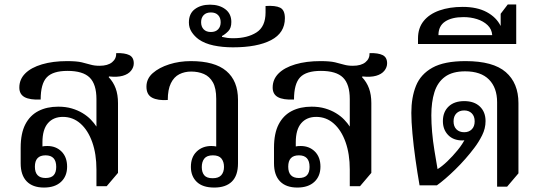

<svg xmlns="http://www.w3.org/2000/svg" viewBox="-20 -834 2442 864"><path d="M178 10Q127 10 100 -18Q73 -46 73 -99V-169Q73 -234 94 -274.5Q115 -315 153 -334.5Q191 -354 242 -354Q276 -354 303 -346Q330 -338 351.5 -325Q373 -312 388.5 -296Q404 -280 415 -263L414 -264V-388Q414 -455 383.5 -485Q353 -515 284 -515Q218 -515 190.5 -486Q163 -457 163 -386Q114 -384 90.5 -397Q67 -410 67 -440Q67 -477 93.5 -503.5Q120 -530 169 -544.5Q218 -559 282 -559Q325 -559 348 -553.5Q371 -548 388 -543Q405 -538 428 -538Q465 -538 484.5 -554Q504 -570 503 -595Q542 -596 562 -586Q582 -576 582 -549Q582 -531 569.5 -515.5Q557 -500 532.5 -493Q508 -486 471 -490L469 -487Q490 -465 500.5 -436.5Q511 -408 511 -370V-56L460 4H414V-71Q414 -141 395 -194.5Q376 -248 342 -278Q308 -308 263 -308Q220 -308 195.5 -279.5Q171 -251 171 -194V-175Q174 -176 180 -176.5Q186 -177 193 -177Q232 -177 257 -152Q282 -127 282 -84Q282 -41 254.5 -15.5Q227 10 178 10ZM185 -33Q210 -33 221.5 -45.5Q233 -58 233 -83Q233 -135 185 -135Q137 -135 137 -84Q137 -33 185 -33Z M944 10Q892 10 865.5 -15.5Q839 -41 839 -83Q839 -127 865 -152Q891 -177 931 -177Q943 -177 955 -174.5Q967 -172 974 -166L953 -157V-389Q953 -437 938 -463.5Q923 -490 897.5 -501Q872 -512 840 -512Q811 -512 787 -500Q763 -488 749 -459.5Q735 -431 735 -384Q690 -381 664.5 -394.5Q639 -408 639 -444Q639 -480 667.5 -505Q696 -530 741.5 -544.5Q787 -559 839 -559Q946 -559 998.5 -514.5Q1051 -470 1051 -385V-99Q1051 -44 1023.5 -17Q996 10 944 10ZM937 -32Q964 -32 976 -46Q988 -60 988 -83Q988 -106 976.5 -120.5Q965 -135 938 -135Q911 -135 899.5 -120.5Q888 -106 888 -82Q888 -59 899 -45.5Q910 -32 937 -32Z M1028 -621Q981 -621 941 -629.5Q901 -638 874 -657Q855 -671 842.5 -690Q830 -709 830 -733Q830 -773 857 -793Q884 -813 925 -813Q967 -813 994 -792.5Q1021 -772 1021 -735Q1021 -708 1007.5 -694Q994 -680 979 -672V-668Q992 -665 1003 -663.5Q1014 -662 1030 -662Q1093 -662 1134 -688Q1175 -714 1175 -778V-807Q1219 -810 1240.5 -799.5Q1262 -789 1262 -752Q1262 -686 1200 -653.5Q1138 -621 1028 -621ZM929 -690Q950 -690 961.5 -702Q973 -714 973 -734Q973 -754 961.5 -766Q950 -778 929 -778Q908 -778 896.5 -766Q885 -754 885 -734Q885 -714 896.5 -702Q908 -690 929 -690Z M1318 10Q1267 10 1240 -18Q1213 -46 1213 -99V-169Q1213 -234 1234 -274.5Q1255 -315 1293 -334.5Q1331 -354 1382 -354Q1416 -354 1443 -346Q1470 -338 1491.5 -325Q1513 -312 1528.5 -296Q1544 -280 1555 -263L1554 -264V-388Q1554 -455 1523.5 -485Q1493 -515 1424 -515Q1358 -515 1330.5 -486Q1303 -457 1303 -386Q1254 -384 1230.5 -397Q1207 -410 1207 -440Q1207 -477 1233.5 -503.5Q1260 -530 1309 -544.5Q1358 -559 1422 -559Q1465 -559 1488 -553.5Q1511 -548 1528 -543Q1545 -538 1568 -538Q1605 -538 1624.5 -554Q1644 -570 1643 -595Q1682 -596 1702 -586Q1722 -576 1722 -549Q1722 -531 1709.5 -515.5Q1697 -500 1672.5 -493Q1648 -486 1611 -490L1609 -487Q1630 -465 1640.5 -436.5Q1651 -408 1651 -370V-56L1600 4H1554V-71Q1554 -141 1535 -194.5Q1516 -248 1482 -278Q1448 -308 1403 -308Q1360 -308 1335.5 -279.5Q1311 -251 1311 -194V-175Q1314 -176 1320 -176.5Q1326 -177 1333 -177Q1372 -177 1397 -152Q1422 -127 1422 -84Q1422 -41 1394.5 -15.5Q1367 10 1318 10ZM1325 -33Q1350 -33 1361.5 -45.5Q1373 -58 1373 -83Q1373 -135 1325 -135Q1277 -135 1277 -84Q1277 -33 1325 -33Z M2217 6V-374Q2217 -439 2180.5 -476Q2144 -513 2073 -513Q2016 -513 1982.5 -488.5Q1949 -464 1935 -419.5Q1921 -375 1921 -315Q1921 -280 1924.5 -239.5Q1928 -199 1935 -156.5Q1942 -114 1949 -73Q1969 -85 1993 -108Q2017 -131 2039.5 -158.5Q2062 -186 2075 -213L2083 -207Q2077 -204 2071.5 -203Q2066 -202 2061 -202Q2020 -202 1996.5 -226.5Q1973 -251 1973 -289Q1973 -330 1998.5 -354.5Q2024 -379 2069 -379Q2114 -379 2139.5 -354.5Q2165 -330 2165 -289Q2165 -256 2149.5 -225Q2134 -194 2114 -168Q2096 -144 2074 -119Q2052 -94 2029 -71.5Q2006 -49 1984.5 -30.5Q1963 -12 1946 0H1868Q1858 -57 1849.5 -117.5Q1841 -178 1836 -233Q1831 -288 1831 -326Q1831 -396 1852 -448Q1873 -500 1926 -529.5Q1979 -559 2075 -559Q2199 -559 2256 -509.5Q2313 -460 2313 -370V-54L2262 6ZM2069 -239Q2090 -239 2103 -252Q2116 -265 2116 -288Q2116 -311 2103 -324Q2090 -337 2069 -337Q2047 -337 2034 -324Q2021 -311 2021 -288Q2021 -265 2034 -252Q2047 -239 2069 -239Z M1861 -636V-661Q1861 -708 1886.5 -739.5Q1912 -771 1957.5 -787Q2003 -803 2062 -803Q2127 -803 2170.5 -779.5Q2214 -756 2233 -717V-772L2265 -814H2303V-636ZM1953 -676H2195Q2193 -703 2174 -721Q2155 -739 2126.5 -748Q2098 -757 2066 -757Q2013 -757 1983 -737Q1953 -717 1953 -676Z"/></svg>

Font: Noto Serif Thai Medium
Style: Regular
Weight: 500
Version: Version 2.001